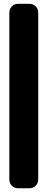

<svg xmlns="http://www.w3.org/2000/svg" viewBox="-20 -974 256 1035"><path d="M30.3 -8.8V-903.8Q30.3 -926.3 43.9 -939.9Q57.6 -953.6 80.1 -953.6H136.2Q158.7 -953.6 172.4 -939.9Q186 -926.3 186 -903.8V-8.8Q186 13.7 172.4 27.3Q158.7 41 136.2 41H80.1Q57.6 41 43.9 27.3Q30.3 13.7 30.3 -8.8Z"/></svg>

Font: Fz Anton Round
Style: Regular
Weight: 400
Designer: Vernon Adams
Foundry: Vernon Adams
Version: Version 2.0 Mod + VH boi FontZin